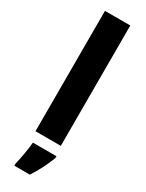

<svg xmlns="http://www.w3.org/2000/svg" viewBox="-253 -794 797 1050"><g transform="rotate(30 145.5 -269.5)"><path d="M225 0V-760H65V0ZM233 72V61H84C81 101 69 169 59 208V221H157C190 171 214 121 233 72Z"/></g></svg>

Font: Noto Sans Arabic UI SmCn XBd
Style: Regular
Weight: 800
Width: 4
Designer: Monotype Design Team, Nadine Chahine and Nizar Qandah
Foundry: Monotype Imaging Inc.
Version: Version 2.010